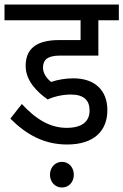

<svg xmlns="http://www.w3.org/2000/svg" viewBox="-30 -642 548 853"><path d="M285 -222C344 -222 368 -195 368 -151C368 -101 333 -74 266 -74C195 -74 131 -110 67 -180L16 -115C86 -45 165 0 268 0C386 0 447 -59 447 -153C447 -239 393 -294 296 -294C261 -294 227 -288 197 -278C177 -294 161 -317 161 -341C161 -376 181 -395 236 -395H407V-552H498V-622H-10V-552H328V-464H233C131 -464 84 -425 84 -349C84 -285 132 -235 182 -200C212 -214 250 -222 285 -222ZM192 134C192 167 215 191 245 191C276 191 298 167 298 134C298 102 276 77 245 77C215 77 192 102 192 134Z"/></svg>

Font: Noto Sans Devanagari SemiCondensed
Style: Regular
Weight: 400
Width: 4
Designer: Jelle Bosma - Monotype Design Team
Foundry: Monotype Imaging Inc.
Version: Version 2.004